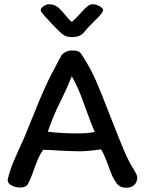

<svg xmlns="http://www.w3.org/2000/svg" viewBox="-20 -876 680 901"><path d="M257 -730Q240 -745 193 -797Q183 -808 177 -816Q171 -824 171 -829Q171 -837 184 -846.5Q197 -856 210 -856Q233 -856 249.5 -843.5Q266 -831 286 -806Q290 -801 299 -790.5Q308 -780 317 -773Q331 -784 360 -816Q379 -837 390.5 -846.5Q402 -856 414 -856Q431 -856 447.5 -846.5Q464 -837 464 -829Q464 -816 424 -778Q390 -745 372 -722Q366 -714 352 -708Q338 -702 319 -702Q297 -702 284.5 -708.5Q272 -715 257 -730ZM487 -102Q485 -107 475.5 -132Q466 -157 454 -175Q391 -166 351 -166Q329 -166 302.5 -167.5Q276 -169 263 -169Q213 -173 183 -173Q171 -157 162.5 -139Q154 -121 141 -85Q123 -33 110 -11Q101 4 75 4Q53 4 34.5 -5.5Q16 -15 16 -32Q24 -70 41.5 -112.5Q59 -155 92 -226L132 -324Q165 -408 192.5 -468Q220 -528 265 -610Q271 -622 285 -630.5Q299 -639 316 -639Q335 -639 343.5 -636.5Q352 -634 357 -628.5Q362 -623 372 -606Q406 -553 430.5 -497Q455 -441 493 -342L514 -289Q542 -217 562.5 -168.5Q583 -120 608 -80Q624 -54 624 -44Q624 -20 609.5 -7.5Q595 5 572 5Q543 5 528 -15Q515 -32 506 -52.5Q497 -73 487 -102ZM379 -375Q348 -465 317 -518Q298 -470 261 -394Q236 -347 204 -258Q268 -250 342 -250Q395 -250 425 -257Q409 -291 379 -375Z"/></svg>

Font: Itim
Style: Regular
Weight: 400
Designer: Suppakit Chalermlarp
Version: Version 1.002g